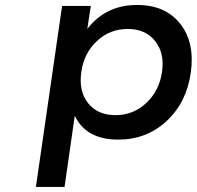

<svg xmlns="http://www.w3.org/2000/svg" viewBox="-20 -556 789 770"><path d="M124 193.8 229 -532.2H344.2L330.1 -439.9Q404.3 -536.1 529.8 -536.1Q643.1 -536.1 702.6 -460.9Q762.2 -385.7 745.1 -264.2Q728 -144.5 647.9 -70.3Q567.9 3.9 454.1 3.9Q325.7 3.9 279.8 -91.8L238.8 193.8ZM306.2 -268.1Q294.9 -190.9 333 -142.6Q371.1 -94.2 442.9 -94.2Q514.2 -94.2 566.4 -142.8Q618.7 -191.4 629.9 -268.1Q640.6 -342.8 602.1 -391.4Q563.5 -439.9 492.2 -439.9Q420.9 -439.9 368.9 -391.6Q316.9 -343.3 306.2 -268.1Z"/></svg>

Font: Trueno
Style: Italic
Weight: 400
Designer: Julieta Ulanovsky
Foundry: Julieta Ulanovsky
Version: Version 3.001b | FøM Fix